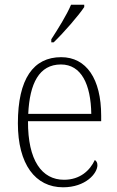

<svg xmlns="http://www.w3.org/2000/svg" viewBox="-20 -786 499 816"><path d="M198 -619V-606H208C250 -646 315 -721 338 -756V-766H282C263 -721 227 -664 198 -619ZM248 10C344 10 394 -49 394 -84C394 -96 389 -102 383 -106C362 -61 320 -22 252 -22C158 -22 98 -104 99 -271H410V-294C410 -451 347 -543 240 -543C122 -543 56 -451 56 -262C56 -88 130 10 248 10ZM368 -302H100C106 -431 146 -512 239 -512C326 -512 366 -427 368 -302Z"/></svg>

Font: Noto Serif Myanmar SemiCondensed ExtraLight
Style: Regular
Weight: 200
Width: 4
Designer: Ben Mitchell and the Monotype Design Team
Foundry: Monotype Imaging Inc.
Version: Version 2.106